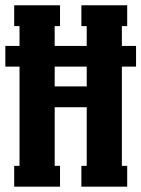

<svg xmlns="http://www.w3.org/2000/svg" viewBox="-20 -700 530 720"><path d="M490.2 -527.8V-450.2H437V-78.1H457V0H285.2V-78.1H305.2V-297.9H185.1V-78.1H205.1V0H33.2V-78.1H53.2V-450.2H0V-527.8H53.2V-602.1H33.2V-680.2H205.1V-602.1H185.1V-527.8H305.2V-602.1H285.2V-680.2H457V-602.1H437V-527.8ZM185.1 -376H305.2V-450.2H185.1Z"/></svg>

Font: Margherita Black
Style: Regular
Weight: 900
Designer: James Puckett
Foundry: Dunwich Type Founders
Version: Version 1.008;hotconv 1.0.109;makeotfexe 2.5.65596